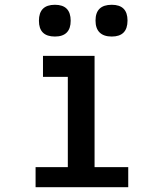

<svg xmlns="http://www.w3.org/2000/svg" viewBox="-20 -784 640 804"><path d="M264 -462H160V-550H376V-84H517V0H129V-84H264V-168ZM143 -697Q143 -764 210 -764Q276 -764 276 -697Q276 -664.5 259.5 -647.8Q243 -631 210 -631Q143 -631 143 -697ZM380 -698Q380 -764 448 -764Q514 -764 514 -698Q514 -631 448 -631Q414.5 -631 397.2 -648Q380 -665 380 -698Z"/></svg>

Font: JuliaMono Latin
Style: Bold
Weight: 700
Monospace: yes
Designer: cormullion
Foundry: corm
Version: Version 0.038; ttfautohint (v1.8)